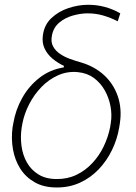

<svg xmlns="http://www.w3.org/2000/svg" viewBox="-20 -784 575 813"><path d="M161.6 -634.8Q167.5 -679.2 197.8 -707.5Q228 -735.8 269 -749.5Q310.1 -763.2 350.1 -763.7Q387.2 -764.2 422.1 -755.1Q457 -746.1 489.3 -727.5L478.5 -693.8Q447.8 -709.5 416.5 -718.5Q385.3 -727.5 350.1 -727.5Q319.8 -727.1 287.8 -718Q255.9 -709 231.4 -688.7Q207 -668.5 200.2 -635.3Q194.3 -606.9 204.6 -587.9Q214.8 -568.8 234.4 -555.7Q253.9 -542.5 277.3 -534.2Q300.8 -525.9 321.8 -520Q380.4 -502.9 420.7 -465.8Q460.9 -428.7 478.8 -376.5Q496.6 -324.2 487.8 -263.7L484.9 -245.1Q476.6 -194.8 454.3 -148.9Q432.1 -103 397.9 -67.1Q363.8 -31.2 318.6 -10.5Q273.4 10.3 219.2 9.8Q165.5 9.8 127.2 -12Q88.9 -33.7 65.9 -69.8Q43 -106 34.9 -151.4Q26.9 -196.8 33.2 -244.6L36.6 -263.2Q45.9 -318.8 74 -369.1Q102.1 -419.4 146.7 -454.3Q191.4 -489.3 249.5 -498.5L251 -504.9Q224.6 -517.1 202.6 -535.4Q180.7 -553.7 168.9 -578.4Q157.2 -603 161.6 -634.8ZM75.2 -262.7 71.8 -244.1Q65.9 -205.1 71 -166.3Q76.2 -127.4 94 -95.9Q111.8 -64.5 143.1 -45.2Q174.3 -25.9 219.7 -25.9Q265.6 -25.4 303.7 -43.7Q341.8 -62 371.1 -93.5Q400.4 -125 419.2 -164.3Q438 -203.6 446.3 -245.1L449.2 -263.7Q454.6 -297.9 448 -333.7Q441.4 -369.6 423.6 -401.4Q405.8 -433.1 377.4 -453.9Q349.1 -474.6 310.1 -478.5Q265.1 -482.9 225.6 -465.1Q186 -447.3 155 -415Q124 -382.8 103.5 -342.8Q83 -302.7 75.2 -262.7Z"/></svg>

Font: Roboto ExtraLight
Style: Italic
Weight: 250
Designer: Christian Robertson
Foundry: Google
Version: Version 3.009; 2024